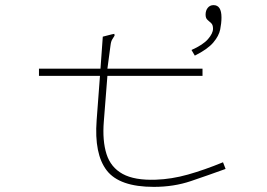

<svg xmlns="http://www.w3.org/2000/svg" viewBox="-20 -717 1040 749"><path d="M132 -449H372L381 -574L416 -583L426 -585L427 -578Q423 -571 418 -563.5Q413 -556 411 -539L399 -449H770V-421H399L385 -243Q379 -168 395.5 -116Q412 -64 458.5 -38.5Q505 -13 588 -16Q649 -18 713 -36Q777 -54 850 -84L860 -58Q791 -33 724.5 -10.5Q658 12 580 12Q446 12 396.5 -52Q347 -116 357 -248L370 -421H132ZM740 -500 727 -522Q772 -542 791.5 -564.5Q811 -587 811 -605Q811 -620 804 -626.5Q797 -633 789.5 -639.5Q782 -646 782 -660Q782 -676 790.5 -686.5Q799 -697 813 -697Q844 -697 844 -649Q844 -627 839 -602Q834 -577 812 -551Q790 -525 740 -500Z"/></svg>

Font: Inconsolata UltraExpanded ExtraLight
Style: Regular
Weight: 200
Width: 9
Monospace: yes
Designer: Raph Levien, Cyreal, Brenton Simpson
Foundry: Raph Levien, Cyreal, Google
Version: Version 3.001; ttfautohint (v1.8.2.53-6de2)